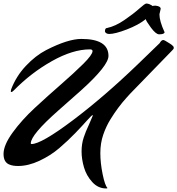

<svg xmlns="http://www.w3.org/2000/svg" viewBox="-119 -909 1002 1085"><path d="M506 -236Q548 -304 597 -358L617 -380L853 -623Q863 -632 863 -638Q863 -644 860 -647.5Q857 -651 851.5 -655.5Q846 -660 840.5 -663Q835 -666 826 -672Q809 -683 804 -683Q793 -683 783 -665L660 -546Q469 -362 291.5 -228.5Q114 -95 59 -95Q55 -95 55 -99Q55 -147 210 -284Q275 -341 340 -399Q494 -538 494 -593Q494 -689 341 -689Q265 -689 142 -626Q82 -595 27 -536.5Q-28 -478 -56 -404Q-58 -398 -58 -393.5Q-58 -389 -55 -389Q-50 -389 -41 -398Q56 -497 174 -563.5Q292 -630 389 -630Q404 -630 404 -620Q403 -599 351 -547.5Q299 -496 225.5 -432Q152 -368 78 -299.5Q4 -231 -47.5 -160Q-99 -89 -99 -39Q-99 10 -63 22Q-45 29 -17 29Q41 29 104 -0.5Q167 -30 216 -72Q265 -114 306 -156.5Q347 -199 373 -228.5Q399 -258 404 -258Q406 -258 406 -257Q399 -239 385.5 -209Q372 -179 366.5 -166Q361 -153 354 -132Q342 -96 342 -53Q342 -10 355.5 36.5Q369 83 402 119.5Q435 156 481 156Q488 156 488 153Q474 139 461 75.5Q448 12 448 -44Q448 -100 464.5 -148Q481 -196 506 -236ZM782 -828Q782 -790 811 -727Q810 -715 780 -715Q762 -715 733.5 -753.5Q705 -792 705 -801Q664 -768 597.5 -742.5Q531 -717 498 -717Q487 -717 480.5 -722Q474 -727 474 -732Q474 -751 487 -751Q533 -761 583.5 -795.5Q634 -830 667 -859.5Q700 -889 707.5 -889Q715 -889 724 -886Q742 -878 742 -875Q748 -877 760 -877Q789 -874 789 -859Z"/></svg>

Font: Mr Dafoe
Style: Regular
Weight: 400
Designer: Alejandro Paul
Foundry: Alejandro Paul
Version: Version 1.000